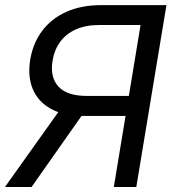

<svg xmlns="http://www.w3.org/2000/svg" viewBox="-31 -748 689 768"><path d="M424.3 0 531.2 -647.9H364.7Q311.5 -647.9 272.5 -630.4Q233.4 -612.8 210 -581.1Q186.5 -549.3 179.2 -504.9Q168.5 -439.5 202.6 -401.9Q236.8 -364.3 316.4 -364.3H524.4L511.2 -284.2H304.2Q224.1 -284.2 172.6 -312.7Q121.1 -341.3 100.1 -391.8Q79.1 -442.4 89.8 -508.8Q100.6 -574.7 137.2 -624Q173.8 -673.3 233.9 -700.4Q293.9 -727.5 374 -727.5H634.8L514.2 0ZM-11.2 0 221.7 -327.1H325.2L95.2 0Z"/></svg>

Font: Inter 24pt
Style: Italic
Weight: 400
Italic angle: -9.3988°
Designer: Rasmus Andersson
Foundry: rsms
Version: Version 4.001;git-66647c0bb